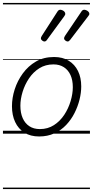

<svg xmlns="http://www.w3.org/2000/svg" viewBox="-20 -905 629 1300"><path d="M245 19Q186 19 145 -7Q104 -33 82.5 -79Q61 -125 61 -186Q61 -242 79.5 -300Q98 -358 134.5 -408Q171 -458 223.5 -488.5Q276 -519 346 -519Q404 -519 445 -494Q486 -469 508 -424.5Q530 -380 530 -320Q530 -277 518.5 -230.5Q507 -184 484.5 -139.5Q462 -95 428 -59Q394 -23 348 -2Q302 19 245 19ZM250 -31Q304 -31 345.5 -58Q387 -85 415 -127.5Q443 -170 458 -220Q473 -270 473 -315Q473 -362 457.5 -396.5Q442 -431 412.5 -450Q383 -469 342 -469Q288 -469 246.5 -443Q205 -417 176.5 -374.5Q148 -332 133 -283Q118 -234 118 -189Q118 -141 133.5 -105.5Q149 -70 178.5 -50.5Q208 -31 250 -31ZM280 -624Q274 -624 265.5 -630.5Q257 -637 257 -645Q257 -648 258 -652Q259 -656 263 -662L368 -825Q372 -832 377 -835.5Q382 -839 388 -839Q394 -839 402.5 -835.5Q411 -832 416.5 -825.5Q422 -819 422 -811Q422 -807 420 -803.5Q418 -800 415 -795L298 -635Q294 -629 289.5 -626.5Q285 -624 280 -624ZM438 -624Q431 -624 422.5 -630.5Q414 -637 414 -645Q414 -648 415 -652Q416 -656 420 -662L530 -825Q534 -832 539 -835.5Q544 -839 550 -839Q556 -839 564.5 -835.5Q573 -832 579 -825.5Q585 -819 585 -811Q585 -807 582.5 -803Q580 -799 577 -795L455 -635Q450 -629 446 -626.5Q442 -624 438 -624ZM0 365H589V375H0ZM0 -20H589V0H0ZM0 -505H589V-500H0ZM0 -885H589V-875H0Z"/></svg>

Font: Playwrite IS Guides
Style: Regular
Weight: 400
Designer: Veronika Burian, José Scaglione
Foundry: TypeTogether
Version: Version 1.003